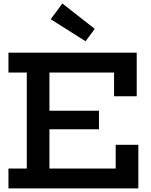

<svg xmlns="http://www.w3.org/2000/svg" viewBox="-20 -1048 842 1068"><path d="M327 -1028.5 507 -887.5 456 -818.5 262 -941ZM530.5 -432V-329H197.5V-432ZM623.5 -242.5H749.5V0H27V-110.5H129V-644.5H27V-755H740.5V-512.5H614.5V-644.5H255V-110.5H623.5Z"/></svg>

Font: Hepta Slab ExtraLight SemiBold
Style: Regular
Weight: 600
Version: Version 1.102